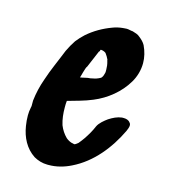

<svg xmlns="http://www.w3.org/2000/svg" viewBox="-83 -568 563 640"><g transform="rotate(15 198.5 -248.0)"><path d="M338 -211C322 -209 308 -202 294 -193C283 -185 268 -173 262 -160C255 -143 246 -128 236 -113C231 -106 226 -99 220 -92L212 -86C211 -85 208 -84 207 -84L198 -86C191 -88 184 -92 178 -97C167 -108 159 -120 153 -135C147 -154 145 -174 145 -194C145 -202 145 -210 146 -217C173 -225 203 -232 231 -244C275 -262 316 -295 340 -336C352 -356 359 -380 359 -404C359 -424 354 -444 345 -463C340 -472 333 -479 324 -486C317 -493 307 -495 298 -498C292 -498 284 -501 277 -501C271 -501 267 -500 263 -500C252 -499 239 -496 229 -492C199 -481 171 -465 147 -444C138 -436 129 -426 121 -416C112 -402 106 -392 99 -377C84 -339 67 -303 55 -266C46 -241 40 -215 37 -189V-171C37 -167 36 -166 36 -165C34 -155 33 -146 33 -137C33 -125 34 -113 36 -101C42 -63 59 -29 91 -8C105 0 121 5 138 5H143C169 5 195 -2 219 -14C285 -46 333 -107 364 -172C367 -179 370 -186 370 -192C370 -196 369 -199 366 -202C361 -209 352 -211 344 -211ZM246 -344C246 -339 243 -334 242 -329L239 -324C238 -321 230 -318 228 -317C220 -313 210 -312 202 -310C192 -310 178 -305 168 -304C169 -304 177 -341 182 -345L207 -404C210 -404 210 -409 210 -410C211 -411 212 -411 213 -411C215 -411 218 -410 219 -410C223 -409 226 -407 229 -405C234 -398 238 -392 241 -385C241 -381 242 -381 242 -380C245 -370 246 -361 246 -352Z"/></g></svg>

Font: Petaluma Script
Style: Regular
Weight: 400
Designer: Daniel Spreadbury
Foundry: Steinberg Media Technologies GmbH
Version: Version 1.10